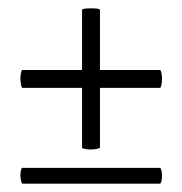

<svg xmlns="http://www.w3.org/2000/svg" viewBox="-20 -442 438 461"><path d="M29 -254Q29 -261 30.5 -267.5Q32 -274 33 -274H177V-418Q177 -422 199 -422Q220 -422 220 -418V-274H364Q366 -274 367.5 -267.5Q369 -261 369 -253Q369 -245 367.5 -238Q366 -231 364 -231H220V-88Q220 -86 212.5 -84.5Q205 -83 197 -83Q190 -83 183.5 -84.5Q177 -86 177 -87V-231H34Q32 -231 30.5 -238.5Q29 -246 29 -254ZM369 -20Q369 -13 367.5 -7Q366 -1 364 -1H34Q32 -1 30.5 -7.5Q29 -14 29 -21Q29 -28 30.5 -33.5Q32 -39 33 -39H364Q366 -39 367.5 -33Q369 -27 369 -20Z"/></svg>

Font: Cormorant Upright Medium
Style: Regular
Weight: 500
Designer: Christian Thalmann (Catharsis Fonts)
Foundry: Catharsis Fonts
Version: Version 3.302